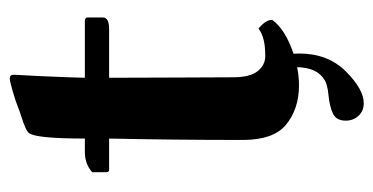

<svg xmlns="http://www.w3.org/2000/svg" viewBox="-208 -422 774 398"><g transform="rotate(-90 179.0 -223.0)"><path d="M164.1 144Q147.9 144 137.9 133.1Q127.9 122.1 127.9 106.9Q127.9 86.9 142.6 80.1Q157.2 73.2 180.2 71Q203.1 68.8 211.9 63Q237.8 47.9 238.8 5.9Q219.7 9.8 201.2 9.8Q151.4 9.8 118.2 -18.1Q88.4 -43.9 87.9 -105Q87.9 -252.9 90.8 -383.8H25.9Q21 -383.8 21 -390.1V-418.9Q38.1 -434.1 63 -434.1H90.8Q90.8 -535.2 102.1 -549.8Q105 -553.7 114 -557.6Q123 -561.5 136.2 -565.7Q149.4 -569.8 154.8 -572.3Q166.5 -577.1 188.2 -583.5Q210 -589.8 215.3 -589.8Q223.1 -589.8 223.1 -581.1Q220.2 -534.2 217.8 -467.8L216.8 -434.1H334Q341.8 -434.1 341.8 -428.2V-397Q341.8 -383.8 317.9 -383.8H216.8Q216.8 -327.6 217.3 -236.8Q217.8 -146 217.8 -127Q217.8 -91.8 230.5 -75.9Q243.2 -60.1 262.2 -60.1Q301.3 -60.1 318.8 -74.2Q336.9 -59.1 336.9 -45.9Q317.4 -18.6 266.6 -1.5Q266.6 1.5 266.8 4.4Q267.1 7.3 267.1 9.8Q267.1 69.8 230 106.9Q192.9 144 164.1 144Z"/></g></svg>

Font: Linux Libertine
Style: Bold
Weight: 700
Designer: Philipp H. Poll
Foundry: Philipp H. Poll
Version: Version 5.0.3